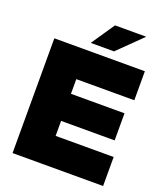

<svg xmlns="http://www.w3.org/2000/svg" viewBox="-162 -1023 973 1132"><g transform="rotate(20 324.0 -457.0)"><path d="M52 0H620V-182H256V-276H592V-446H256V-538H620V-720H52ZM263 -768H409L558 -914H362Z"/></g></svg>

Font: Aspekta 900
Style: Regular
Weight: 900
Designer: Ivo Dolenc
Version: Version 2.000